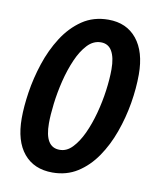

<svg xmlns="http://www.w3.org/2000/svg" viewBox="-69 -606 560 671"><g transform="rotate(10 211.5 -270.0)"><path d="M161.6 9.8Q96.2 9.8 59.8 -33.9Q23.4 -77.6 23.4 -158.7Q23.4 -200.2 31.2 -251.7Q39.1 -303.2 56.4 -355.7Q73.7 -408.2 101.8 -452.1Q129.9 -496.1 169.7 -523.2Q209.5 -550.3 262.7 -550.3Q327.1 -550.3 363.5 -505.4Q399.9 -460.4 399.9 -379.9Q399.9 -331.1 390.9 -277.3Q381.8 -223.6 363.5 -172.6Q345.2 -121.6 316.9 -80.3Q288.6 -39.1 250 -14.6Q211.4 9.8 161.6 9.8ZM172.4 -72.8Q197.3 -72.3 217.5 -93.3Q237.8 -114.3 253.7 -148.4Q269.5 -182.6 280.5 -223.6Q291.5 -264.6 297.1 -305.9Q302.7 -347.2 302.7 -381.3Q302.7 -422.4 289.8 -445.1Q276.9 -467.8 250.5 -467.8Q223.6 -467.8 202.6 -445.6Q181.6 -423.3 166 -387.5Q150.4 -351.6 140.1 -309.8Q129.9 -268.1 125 -227.8Q120.1 -187.5 120.1 -157.7Q120.1 -72.8 172.4 -72.8Z"/></g></svg>

Font: Open Sans Condensed SemiBold
Style: Italic
Weight: 600
Width: 3
Italic angle: -12°
Designer: Monotype Design Team
Foundry: Monotype Imaging Inc.
Version: Version 3.000; ttfautohint (v1.8.4)